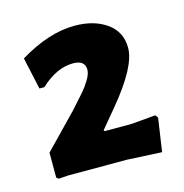

<svg xmlns="http://www.w3.org/2000/svg" viewBox="-70 -771 507 529"><g transform="rotate(-15 183.5 -506.5)"><path d="M187 -706Q242 -706 278 -680.5Q314 -655 314 -609Q314 -556 235 -461L190 -407L192 -404H269L338 -410L344 -402L330 -307L231 -312H63L36 -310L30 -315V-386L123 -482Q149 -511 159.5 -523Q170 -535 180 -551.5Q190 -568 190 -580Q190 -607 156 -607Q109 -607 63 -564H49L29 -655Q113 -706 187 -706Z"/></g></svg>

Font: Alegreya Sans ExtraBold
Style: Regular
Weight: 800
Designer: Juan Pablo del Peral
Foundry: Huerta Tipografica
Version: Version 2.007